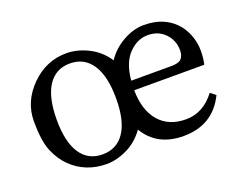

<svg xmlns="http://www.w3.org/2000/svg" viewBox="-86 -650 1041 824"><g transform="rotate(-20 434.5 -238.0)"><path d="M814.9 -242.2H495.1Q496.1 -150.4 540 -99.6Q584 -48.8 662.6 -48.8Q741.2 -48.8 795.9 -121.1L819.8 -102.1Q762.7 15.1 627.9 15.1Q507.8 15.1 452.1 -78.1Q419.9 -32.2 371.6 -8.5Q323.2 15.1 276.4 15.1Q229.5 15.1 188.7 -1Q147.9 -17.1 116 -48.6Q84 -80.1 64.5 -127Q44.9 -173.8 44.9 -263.9Q44.9 -354 113.5 -422.6Q182.1 -491.2 274.9 -491.2Q324.7 -491.2 374.8 -466.1Q424.8 -440.9 456.1 -393.1Q485.8 -438 533.9 -464.6Q582 -491.2 627.9 -491.2Q673.8 -491.2 708 -478Q742.2 -464.8 767.6 -439.9Q793 -415 807.4 -378.9Q821.8 -342.8 821.8 -305.2Q821.8 -267.6 814.9 -242.2ZM174.1 -82.3Q209 -29.8 274.4 -29.8Q339.8 -29.8 375 -82.3Q410.2 -134.8 410.2 -236.3Q410.2 -337.9 375 -391.4Q339.8 -444.8 274.4 -444.8Q209 -444.8 174.1 -391.4Q139.2 -337.9 139.2 -236.3Q139.2 -134.8 174.1 -82.3ZM680.2 -285.2Q715.3 -285.2 727.1 -299.1Q738.8 -313 738.8 -335.9Q738.8 -381.8 708.3 -413.3Q677.7 -444.8 629.9 -444.8Q582 -444.8 543.2 -405Q504.4 -365.2 497.1 -285.2Z"/></g></svg>

Font: SourceSerifPro-Regular
Style: Regular
Weight: 400
Designer: Frank Grießhammer
Foundry: Adobe Systems Incorporated
Version: Version 1.014;PS Version 1.0;hotconv 1.0.73;makeotf.lib2.5.5